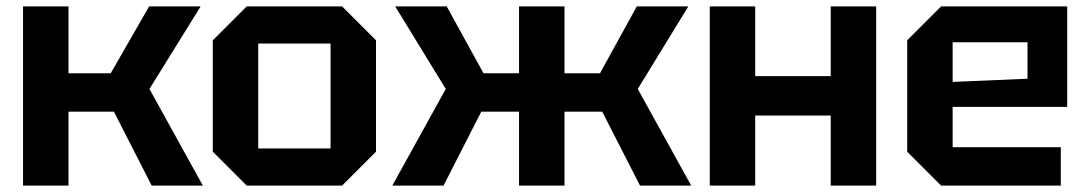

<svg xmlns="http://www.w3.org/2000/svg" viewBox="-20 -580 3400 600"><path d="M52 0V-560H194V-351H326L446 -560H607L447 -302L614 0H454L336 -231H194V0Z M645 -106V-454L751 -560H1049L1155 -454V-106L1049 0H751ZM787 -116H1013V-444H787Z M1744 0H1602V-231H1484L1366 0H1206L1373 -302L1215 -560H1376L1491 -351H1602V-560H1744V-351H1855L1970 -560H2131L1973 -302L2140 0H1980L1862 -231H1744Z M2198 0V-560H2340V-342H2576V-560H2718V0H2576V-219H2340V0Z M2815 -106V-454L2921 -560H3315V-246H2957V-120H3295V0H2921ZM2957 -324 3191 -334V-448H2957Z"/></svg>

Font: Tektur SemiBold
Style: Regular
Weight: 600
Designer: Adam Jagosz
Foundry: Adam Jagosz
Version: Version 1.005;gftools[0.9.30]